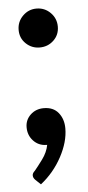

<svg xmlns="http://www.w3.org/2000/svg" viewBox="-49 -528 319 698"><g transform="rotate(-5 110.5 -179.0)"><path d="M111 -356Q82 -356 61 -376Q40 -396 40 -426Q40 -456 61 -477Q82 -498 111 -498Q141 -498 162 -477Q183 -456 183 -426Q183 -396 162 -376Q141 -356 111 -356ZM72 140 53 122Q49 118 47 114Q45 110 45 105Q45 97 54 89Q65 76 83.5 51Q102 26 107 -1Q107 -1 105.5 -1Q104 -1 103 -1Q75 -2 56.5 -22Q38 -42 38 -71Q38 -98 57.5 -116.5Q77 -135 106 -135Q141 -135 159.5 -112Q178 -89 178 -55Q178 -6 149 48Q120 102 72 140Z"/></g></svg>

Font: Aleo SemiBold
Style: Regular
Weight: 600
Designer: Alessio Laiso
Foundry: Alessio Laiso
Version: Version 2.001;gftools[0.9.29]